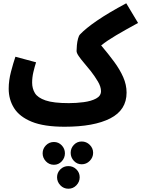

<svg xmlns="http://www.w3.org/2000/svg" viewBox="-20 -752 862 1171"><path d="M374 21Q248 21 173.5 -9.5Q99 -40 66 -92.5Q33 -145 33 -211Q33 -261 47 -314.5Q61 -368 74 -406L200 -372Q191 -344 183.5 -312Q176 -280 176 -248Q176 -212 193 -184Q210 -156 258 -139.5Q306 -123 400 -123Q445 -123 490.5 -129Q536 -135 566 -151Q596 -167 596 -196Q596 -223 577 -255Q558 -287 534 -318Q514 -343 493.5 -367Q473 -391 460 -410Q447 -429 447 -441Q447 -456 449 -477Q451 -498 456 -516.5Q461 -535 468 -542Q503 -579 571.5 -626Q640 -673 750 -732L822 -612Q743 -569 688 -536.5Q633 -504 597 -475Q641 -423 676 -375.5Q711 -328 731.5 -281.5Q752 -235 752 -187Q752 -81 652.5 -30Q553 21 374 21ZM478 250Q450 250 430.5 229Q411 208 411 180Q411 152 430.5 131.5Q450 111 478 111Q507 111 527.5 131.5Q548 152 548 180Q548 208 527.5 229Q507 250 478 250ZM309 253Q280 253 260 232Q240 211 240 183Q240 155 260 134.5Q280 114 309 114Q337 114 356.5 134.5Q376 155 376 183Q376 211 356.5 232Q337 253 309 253ZM397 399Q368 399 348 378Q328 357 328 329Q328 301 348 281Q368 261 397 261Q426 261 446 281Q466 301 466 329Q466 357 446 378Q426 399 397 399Z"/></svg>

Font: Noto Sans Arabic ExtCond ExtBd
Style: Regular
Weight: 800
Width: 2
Designer: Monotype Design Team, Nadine Chahine, Nizar Qandah and Khaled Hosny
Foundry: Monotype Imaging Inc.
Version: Version 2.012; ttfautohint (v1.8.4.7-5d5b)